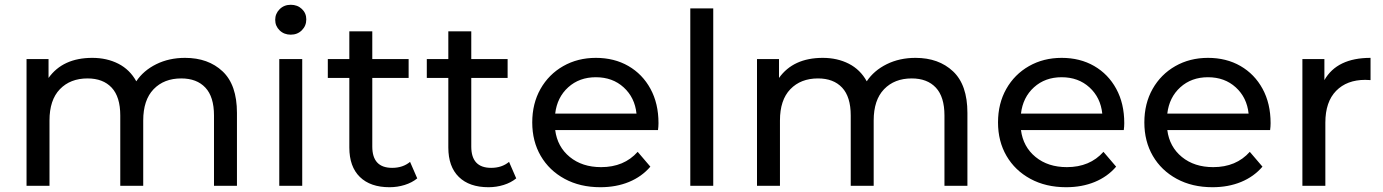

<svg xmlns="http://www.w3.org/2000/svg" viewBox="-20 -777 5786 803"><path d="M91 0V-530H183V-451Q243 -535 366 -535Q427 -535 475 -510.5Q523 -486 550 -437Q580 -482 633.5 -508.5Q687 -535 754 -535Q851 -535 911 -478.5Q971 -422 971 -305V0H875V-294Q875 -372 839 -410.5Q803 -449 738 -449Q666 -449 622.5 -404Q579 -359 579 -273V0H483V-294Q483 -372 447 -410.5Q411 -449 346 -449Q274 -449 230.5 -404Q187 -359 187 -273V0Z M1148 0V-530H1244V0ZM1196 -632Q1168 -632 1149.5 -650Q1131 -668 1131 -694Q1131 -720 1149.5 -738.5Q1168 -757 1196 -757Q1224 -757 1242.5 -739.5Q1261 -722 1261 -696Q1261 -669 1242.5 -650.5Q1224 -632 1196 -632Z M1609 6Q1529 6 1485 -37Q1441 -80 1441 -160V-451H1351V-530H1441V-646H1537V-530H1689V-451H1537V-164Q1537 -75 1620 -75Q1665 -75 1695 -100L1725 -31Q1703 -13 1672.5 -3.5Q1642 6 1609 6Z M2023 6Q1943 6 1899 -37Q1855 -80 1855 -160V-451H1765V-530H1855V-646H1951V-530H2103V-451H1951V-164Q1951 -75 2034 -75Q2079 -75 2109 -100L2139 -31Q2117 -13 2086.5 -3.5Q2056 6 2023 6Z M2491 6Q2406 6 2341.5 -29Q2277 -64 2241.5 -125Q2206 -186 2206 -265Q2206 -344 2240.5 -405Q2275 -466 2335.5 -500.5Q2396 -535 2472 -535Q2549 -535 2608 -501Q2667 -467 2700.5 -405.5Q2734 -344 2734 -262Q2734 -256 2733.5 -248Q2733 -240 2732 -233H2302Q2311 -163 2363 -120.5Q2415 -78 2494 -78Q2590 -78 2647 -142L2700 -80Q2664 -38 2610.5 -16Q2557 6 2491 6ZM2302 -302H2642Q2635 -369 2588.5 -411.5Q2542 -454 2472 -454Q2403 -454 2356.5 -412Q2310 -370 2302 -302Z M2867 0V-742H2963V0Z M3146 0V-530H3238V-451Q3298 -535 3421 -535Q3482 -535 3530 -510.5Q3578 -486 3605 -437Q3635 -482 3688.5 -508.5Q3742 -535 3809 -535Q3906 -535 3966 -478.5Q4026 -422 4026 -305V0H3930V-294Q3930 -372 3894 -410.5Q3858 -449 3793 -449Q3721 -449 3677.5 -404Q3634 -359 3634 -273V0H3538V-294Q3538 -372 3502 -410.5Q3466 -449 3401 -449Q3329 -449 3285.5 -404Q3242 -359 3242 -273V0Z M4439 6Q4354 6 4289.5 -29Q4225 -64 4189.5 -125Q4154 -186 4154 -265Q4154 -344 4188.5 -405Q4223 -466 4283.5 -500.5Q4344 -535 4420 -535Q4497 -535 4556 -501Q4615 -467 4648.5 -405.5Q4682 -344 4682 -262Q4682 -256 4681.5 -248Q4681 -240 4680 -233H4250Q4259 -163 4311 -120.5Q4363 -78 4442 -78Q4538 -78 4595 -142L4648 -80Q4612 -38 4558.5 -16Q4505 6 4439 6ZM4250 -302H4590Q4583 -369 4536.5 -411.5Q4490 -454 4420 -454Q4351 -454 4304.5 -412Q4258 -370 4250 -302Z M5051 6Q4966 6 4901.5 -29Q4837 -64 4801.5 -125Q4766 -186 4766 -265Q4766 -344 4800.5 -405Q4835 -466 4895.5 -500.5Q4956 -535 5032 -535Q5109 -535 5168 -501Q5227 -467 5260.5 -405.5Q5294 -344 5294 -262Q5294 -256 5293.5 -248Q5293 -240 5292 -233H4862Q4871 -163 4923 -120.5Q4975 -78 5054 -78Q5150 -78 5207 -142L5260 -80Q5224 -38 5170.5 -16Q5117 6 5051 6ZM4862 -302H5202Q5195 -369 5148.5 -411.5Q5102 -454 5032 -454Q4963 -454 4916.5 -412Q4870 -370 4862 -302Z M5427 0V-530H5519V-442Q5572 -535 5712 -535V-442Q5706 -442 5700.5 -442.5Q5695 -443 5690 -443Q5613 -443 5568 -397Q5523 -351 5523 -264V0Z"/></svg>

Font: Montserrat Medium
Style: Regular
Weight: 500
Designer: Julieta Ulanovsky
Foundry: Julieta Ulanovsky
Version: Version 9.000; ttfautohint (v1.8.4.7-5d5b)